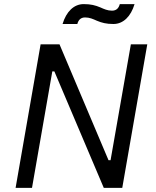

<svg xmlns="http://www.w3.org/2000/svg" viewBox="-20 -916 762 936"><path d="M56 0H136L235 -568H245L486 0H576L698 -700H618L519 -135H509L270 -700H178ZM285 -799H357C362 -818 373 -831 395 -831C417 -831 434 -823 452 -815C476 -805 498 -799 533 -799C581 -799 618 -836 636 -896H564C559 -877 548 -864 526 -864C504 -864 487 -872 469 -880C445 -890 423 -896 388 -896C340 -896 303 -859 285 -799Z"/></svg>

Font: Fixel Display 20240404
Style: Italic
Weight: 400
Italic angle: -10°
Designer: AlfaBravo + MacPaw
Foundry: Kyrylo Tkachov, Marchela Mozhyna, Serhii Makarenko, Maria Weinstein, Zakhar Kryvoshyya
Version: Version 1.211;Glyphs 3.2 (3225)